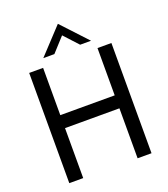

<svg xmlns="http://www.w3.org/2000/svg" viewBox="-161 -1027 1001 1141"><g transform="rotate(-20 339.0 -456.5)"><path d="M79 -697H167V-398H511V-697H599V0H511V-316H167V0H79ZM339 -913 490 -751H421L339 -840L258 -751H188Z"/></g></svg>

Font: HK Grotesk
Style: Regular
Weight: 400
Designer: Alfredo Marco Pradil
Foundry: Hanken Design Co.
Version: Version 3.001